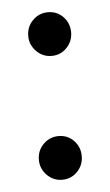

<svg xmlns="http://www.w3.org/2000/svg" viewBox="-39 -439 273 475"><g transform="rotate(-5 97.0 -202.0)"><path d="M97 6.5Q75 6.5 59.2 -9.5Q43.5 -25.5 43.5 -47.5Q43.5 -70.5 59.2 -86.2Q75 -102 97 -102Q119.5 -102 134.8 -86.2Q150 -70.5 150 -47.5Q150 -25.5 134.8 -9.5Q119.5 6.5 97 6.5ZM97.5 -301Q75.5 -301 59.8 -317Q44 -333 44 -355Q44 -378 59.8 -393.8Q75.5 -409.5 97.5 -409.5Q120 -409.5 135.2 -393.8Q150.5 -378 150.5 -355Q150.5 -333 135.2 -317Q120 -301 97.5 -301Z"/></g></svg>

Font: Fraunces 72pt S100 Light
Style: Regular
Weight: 300
Version: Version 1.000; ttfautohint (v1.8.3)